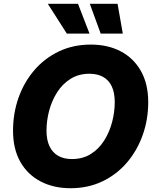

<svg xmlns="http://www.w3.org/2000/svg" viewBox="-20 -970 809 1000"><path d="M347.2 10.3Q259.3 10.3 191.7 -24.9Q124 -60.1 85.9 -127Q47.9 -193.8 47.9 -289.6Q47.9 -379.9 76.4 -460.7Q105 -541.5 158.2 -603.8Q211.4 -666 286.1 -701.9Q360.8 -737.8 453.1 -737.8Q541 -737.8 608.2 -702.9Q675.3 -668 713.6 -600.8Q752 -533.7 752 -437.5Q752 -347.2 723.1 -266.4Q694.3 -185.5 641.1 -123.3Q587.9 -61 513.4 -25.4Q439 10.3 347.2 10.3ZM354.5 -141.6Q411.1 -141.6 453.1 -168Q495.1 -194.3 522.7 -238.3Q550.3 -282.2 564 -334.5Q577.6 -386.7 577.6 -438Q577.6 -486.8 562.3 -519.8Q546.9 -552.7 517.3 -569.3Q487.8 -585.9 445.8 -585.9Q389.6 -585.9 347.4 -559.3Q305.2 -532.7 277.3 -488.8Q249.5 -444.8 235.8 -392.8Q222.2 -340.8 222.2 -289.6Q222.2 -241.2 237.8 -208.3Q253.4 -175.3 283 -158.4Q312.5 -141.6 354.5 -141.6ZM504.4 -794.9 447.8 -950.2H592.3L619.6 -794.9ZM328.1 -794.9 229 -950.2H386.2L446.3 -794.9Z"/></svg>

Font: Inter 17pt ExtraBold
Style: Italic
Weight: 800
Italic angle: -9.3988°
Version: Version 4.001;git-66647c0bb